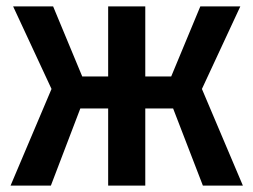

<svg xmlns="http://www.w3.org/2000/svg" viewBox="-20 -580 792 600"><path d="M434 0H318V-241H231L139 0H13L141 -302L21 -560H146L237 -341H318V-560H434V-341H515L606 -560H731L611 -302L739 0H614L521 -241H434Z"/></svg>

Font: Tektur SemiCondensed Medium
Style: Regular
Weight: 500
Width: 4
Designer: Adam Jagosz
Foundry: Adam Jagosz
Version: Version 1.005;gftools[0.9.30]